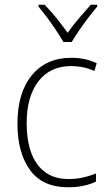

<svg xmlns="http://www.w3.org/2000/svg" viewBox="-20 -784 457 814"><path d="M269 10Q160 10 107 -63.5Q54 -137 54 -260Q54 -391 115 -465Q176 -539 282 -539Q342 -539 390 -516L380 -483Q356 -494 331 -499Q306 -504 282 -504Q193 -504 143 -439.5Q93 -375 93 -261Q93 -192 111.5 -139Q130 -86 169.5 -55.5Q209 -25 271 -25Q302 -25 331.5 -31.5Q361 -38 387 -49V-14Q364 -3 334 3.5Q304 10 269 10ZM249 -606Q236 -628 217.5 -656Q199 -684 179 -710.5Q159 -737 143 -756V-764H169Q194 -739 220 -706.5Q246 -674 267 -645Q288 -675 313.5 -705Q339 -735 365 -764H392V-756Q375 -736 354.5 -709Q334 -682 315.5 -655Q297 -628 284 -606Z"/></svg>

Font: Noto Sans Hebrew SemiCondensed ExtraLight
Style: Regular
Weight: 200
Width: 4
Designer: Monotype Design Team
Foundry: Monotype Imaging Inc.
Version: Version 2.004; ttfautohint (v1.8.4.7-5d5b)